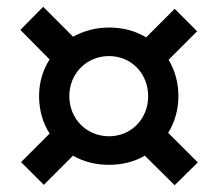

<svg xmlns="http://www.w3.org/2000/svg" viewBox="-20 -656 640 565"><path d="M494 -111 562 -178 475 -265C494 -296 505 -333 505 -373C505 -412 495 -449 476 -480L560 -564L494 -630L410 -546C379 -565 342 -575 301 -575C262 -575 226 -565 195 -548L107 -636L40 -568L126 -481C106 -450 95 -414 95 -373C95 -332 106 -294 126 -263L42 -179L109 -112L195 -198C225 -180 262 -171 301 -171C340 -171 376 -180 406 -198ZM301 -255C235 -255 184 -306 184 -373C184 -440 235 -491 301 -491C366 -491 416 -440 416 -373C416 -306 366 -255 301 -255Z"/></svg>

Font: JetBrains Mono
Style: Bold
Weight: 558
Monospace: yes
Designer: Philipp Nurullin, Konstantin Bulenkov
Foundry: JetBrains
Version: Version 2.305